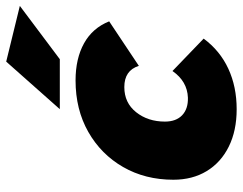

<svg xmlns="http://www.w3.org/2000/svg" viewBox="-104 -686 801 634"><g transform="rotate(-90 297.0 -369.5)"><path d="M253 11Q182 11 129.5 -15Q77 -41 48.5 -88Q20 -135 20 -198Q20 -291 62 -364Q104 -437 178 -479Q252 -521 348 -521Q420 -521 470.5 -493Q521 -465 543 -410L396 -312Q381 -360 326 -360Q274 -360 243 -321Q212 -282 212 -226Q212 -189 233 -169Q254 -149 291 -150Q345 -152 379 -201L486 -98Q446 -44 386.5 -16.5Q327 11 253 11ZM253 -573 410 -750 594 -705 418 -573Z"/></g></svg>

Font: Livvic Black
Style: Italic
Weight: 900
Italic angle: -10°
Designer: Jacques Le Bailly, Baron von Fonthausen
Version: Version 1.001; ttfautohint (v1.8.2)